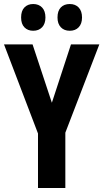

<svg xmlns="http://www.w3.org/2000/svg" viewBox="-20 -935 514 955"><path d="M238 -424 333 -714H474L305 -275V0H169V-271L0 -714H142ZM85 -848Q85 -881 101.5 -898Q118 -915 145 -915Q173 -915 189.5 -897.5Q206 -880 206 -848Q206 -817 189.5 -799.5Q173 -782 145 -782Q118 -782 101.5 -799Q85 -816 85 -848ZM266 -848Q266 -881 282.5 -898Q299 -915 327 -915Q355 -915 371.5 -897.5Q388 -880 388 -848Q388 -817 371.5 -799.5Q355 -782 327 -782Q299 -782 282.5 -799.5Q266 -817 266 -848Z"/></svg>

Font: Noto Sans Thai ExtCond
Style: Bold
Weight: 700
Width: 2
Designer: Monotype Design Team
Foundry: Monotype Imaging Inc.
Version: Version 2.002; ttfautohint (v1.8.4.7-5d5b)